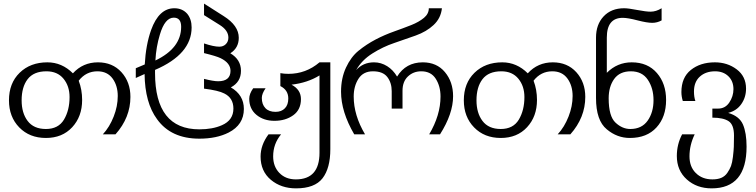

<svg xmlns="http://www.w3.org/2000/svg" viewBox="-20 -766 4195 1066"><path d="M366.2 -227.1Q366.2 -288.1 332.5 -329.1Q298.8 -370.1 237.8 -370.1Q167 -370.1 133.3 -326.2Q100.1 -282.7 100.1 -209Q100.1 -138.7 133.3 -94.7Q167 -49.8 234.9 -49.8Q303.7 -49.8 335 -101.6Q366.2 -153.8 366.2 -227.1ZM704.1 -228Q704.1 -113.3 621.1 -20H550.8Q588.4 -60.5 611.3 -119.1Q633.8 -176.3 633.8 -232.9Q633.8 -290.5 605 -330.1Q575.7 -370.1 521 -370.1Q457.5 -370.1 417 -317.9Q436 -268.1 436 -210.9Q436 -119.1 380.9 -59.6Q325.7 0 234.9 0Q144 0 86.9 -58.6Q29.8 -117.2 29.8 -209Q29.8 -304.2 88.9 -361.8Q148.4 -419.9 243.2 -419.9Q323.7 -419.9 384.8 -358.9Q440.4 -419.9 523.9 -419.9Q604.5 -419.9 654.3 -365.2Q704.1 -310.1 704.1 -228Z M985.8 -617.2Q985.8 -668 944.8 -668Q895.5 -668 867.7 -574.2Q846.7 -505.4 842.8 -430.2Q985.8 -498.5 985.8 -617.2ZM1334 -161.1Q1334 -73.2 1249 -29.8Q1182.1 3.9 1086.9 3.9Q929.7 3.9 852.1 -104Q784.7 -195.3 782.7 -355L733.9 -333V-387.2L783.7 -408.2Q789.6 -516.6 818.8 -599.1Q862.3 -720.2 947.8 -720.2Q992.7 -720.2 1020 -689Q1043.9 -659.2 1043.9 -613.8Q1043.9 -465.3 840.8 -377.9V-360.8Q840.8 -47.9 1086.9 -47.9Q1160.2 -47.9 1211.9 -70.8Q1275.9 -98.6 1275.9 -163.1Q1275.9 -222.2 1225.1 -247.1Q1193.4 -263.7 1112.8 -273.9V-328.1Q1165 -314.9 1190.9 -314.9Q1259.8 -314.9 1259.8 -373Q1259.8 -416 1205.1 -442.9Q1181.2 -454.6 1112.8 -471.2V-524.9Q1166.5 -506.8 1197.8 -506.8Q1219.7 -506.8 1233.9 -521Q1248 -535.2 1248 -557.1Q1248 -597.2 1200.7 -627L1112.8 -682.1V-746.1L1221.7 -676.8Q1305.7 -624 1305.7 -556.2Q1305.7 -500 1258.8 -470.2Q1317.9 -435.1 1317.9 -373Q1317.9 -310.5 1261.7 -280.8Q1334 -238.8 1334 -161.1Z M1814 62Q1814 168 1770.5 224.1Q1727.1 279.8 1623.5 279.8Q1540.5 279.8 1483.9 232.4Q1426.8 184.6 1426.8 103Q1426.8 39.1 1470.7 -20H1540.5Q1496.6 32.7 1496.6 102.1Q1496.6 158.7 1531.2 194.3Q1565.9 230 1622.6 230Q1753.9 230 1753.9 82V-347.2Q1687.5 -306.2 1598.6 -295.9Q1650.9 -268.1 1650.9 -215.8Q1650.9 -156.7 1607.9 -126Q1564.9 -95.2 1503.9 -95.2Q1444.3 -95.2 1404.3 -127.9Q1363.8 -161.1 1363.8 -217.8Q1363.8 -245.1 1385.7 -275.9H1454.6Q1433.6 -245.6 1433.6 -222.2Q1433.6 -186.5 1453.6 -165.5Q1473.1 -145 1509.8 -145Q1543 -145 1562 -165Q1580.6 -184.1 1580.6 -219.2Q1580.6 -266.1 1536.6 -288.1V-359.9Q1557.6 -356 1581.5 -356Q1678.7 -356 1753.9 -419.9H1814Z M2495.6 -231.9Q2495.6 -134.3 2422.9 -20H2362.8Q2425.8 -126.5 2425.8 -230Q2425.8 -287.1 2399.4 -328.6Q2373 -370.1 2318.8 -370.1Q2274.9 -370.1 2244.6 -341.3Q2214.8 -313 2214.8 -262.2V-163.1H2154.8V-259.8Q2154.8 -306.6 2130.4 -338.4Q2106 -370.1 2050.8 -370.1Q1996.6 -370.1 1970.2 -328.6Q1943.8 -287.1 1943.8 -230Q1943.8 -126 2006.8 -20H1946.8Q1873.5 -145.5 1873.5 -256.8Q1873.5 -331.5 1900.9 -390.6Q1928.2 -449.7 1970.7 -484.4Q2014.6 -520 2065.9 -546.9Q2114.3 -572.3 2169.4 -591.8Q2217.8 -608.9 2263.7 -627Q2305.7 -643.6 2334 -667Q2360.8 -689.5 2360.8 -720.2H2433.6Q2427.7 -664.6 2387.2 -627Q2348.1 -590.3 2288.1 -568.8Q2235.8 -549.8 2168.9 -527.3Q2106.4 -506.3 2048.3 -469.7Q1988.3 -432.1 1957.5 -377Q1996.1 -419.9 2056.6 -419.9Q2095.7 -419.9 2129.9 -398.4Q2162.6 -377.9 2184.6 -340.8Q2233.4 -419.9 2327.6 -419.9Q2404.8 -419.9 2450.2 -365.7Q2495.6 -311.5 2495.6 -231.9Z M2891.6 -227.1Q2891.6 -288.1 2857.9 -329.1Q2824.2 -370.1 2763.2 -370.1Q2692.4 -370.1 2658.7 -326.2Q2625.5 -282.7 2625.5 -209Q2625.5 -138.7 2658.7 -94.7Q2692.4 -49.8 2760.3 -49.8Q2829.1 -49.8 2860.4 -101.6Q2891.6 -153.8 2891.6 -227.1ZM3229.5 -228Q3229.5 -113.3 3146.5 -20H3076.2Q3113.8 -60.5 3136.7 -119.1Q3159.2 -176.3 3159.2 -232.9Q3159.2 -290.5 3130.4 -330.1Q3101.1 -370.1 3046.4 -370.1Q2982.9 -370.1 2942.4 -317.9Q2961.4 -268.1 2961.4 -210.9Q2961.4 -119.1 2906.2 -59.6Q2851.1 0 2760.3 0Q2669.4 0 2612.3 -58.6Q2555.2 -117.2 2555.2 -209Q2555.2 -304.2 2614.3 -361.8Q2673.8 -419.9 2768.6 -419.9Q2849.1 -419.9 2910.2 -358.9Q2965.8 -419.9 3049.3 -419.9Q3129.9 -419.9 3179.7 -365.2Q3229.5 -310.1 3229.5 -228Z M3608.4 -210Q3608.4 -275.9 3576.7 -323.2Q3545.4 -370.1 3482.4 -370.1Q3420.4 -370.1 3389.6 -327.1Q3359.4 -284.7 3359.4 -220.2Q3359.4 -120.1 3397.5 -85Q3435.1 -49.8 3479.5 -49.8Q3543.5 -49.8 3576.2 -96.7Q3608.4 -142.6 3608.4 -210ZM3678.2 -210.9Q3678.2 -116.7 3625 -58.6Q3571.8 0 3477.1 0Q3406.2 0 3349.1 -47.9Q3289.1 -96.7 3289.1 -222.2V-557.1Q3289.1 -629.9 3331.1 -674.8Q3373.5 -720.2 3445.3 -720.2Q3468.8 -720.2 3519 -710.4Q3566.9 -701.2 3592.3 -701.2Q3622.6 -701.2 3653.3 -720.2V-652.8Q3628.9 -639.2 3601.1 -639.2Q3572.8 -639.2 3520 -652.8Q3465.8 -667 3437.5 -667Q3349.1 -667 3349.1 -557.1V-361.8Q3407.2 -419.9 3487.3 -419.9Q3576.2 -419.9 3627.4 -360.4Q3678.2 -301.8 3678.2 -210.9Z M4125 47.9Q4125 279.8 3931.2 279.8Q3848.6 279.8 3793.5 230.5Q3737.8 180.7 3737.8 100.1Q3737.8 35.6 3767.1 -20H3836.9Q3808.1 39.6 3808.1 102.1Q3808.1 159.7 3842.8 194.3Q3878.4 230 3935.1 230Q3963.9 230 3983.9 221.7Q4004.9 212.9 4018.1 193.8Q4031.2 174.8 4038.6 155.8Q4045.4 137.2 4049.3 105Q4053.7 66.9 4054.2 48.8Q4055.2 16.6 4055.2 -13.2Q4055.2 -73.2 4025.9 -92.8Q3996.1 -112.8 3935.1 -112.8V-163.1H3966.8Q4006.3 -163.1 4028.8 -196.3Q4052.2 -231 4052.2 -271Q4052.2 -315.4 4023.9 -342.8Q3995.6 -370.1 3950.2 -370.1Q3897.9 -370.1 3865.2 -340.3Q3833 -311 3833 -257.8Q3833 -227.1 3840.8 -205.1H3771Q3763.2 -230 3763.2 -254.9Q3763.2 -335.4 3815.4 -377.4Q3868.2 -419.9 3949.2 -419.9Q4018.6 -419.9 4070.3 -380.9Q4122.1 -341.8 4122.1 -273.9Q4122.1 -225.6 4095.7 -188Q4069.8 -150.9 4022.9 -139.2Q4085 -121.1 4105 -74.7Q4125 -27.8 4125 47.9Z"/></svg>

Font: Miedinger*
Style: Book
Weight: 400
Version: Version 001.000